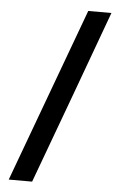

<svg xmlns="http://www.w3.org/2000/svg" viewBox="-54 -786 511 842"><g transform="rotate(5 201.0 -364.5)"><path d="M402 -748Q332 -556 261.5 -364.5Q191 -173 120 19H17Q88 -173 158.5 -364.5Q229 -556 300 -748Z"/></g></svg>

Font: Reem Kufi Medium
Style: Regular
Weight: 500
Designer: Khaled Hosny
Version: Version 1.001